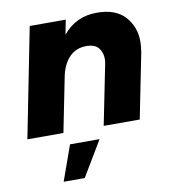

<svg xmlns="http://www.w3.org/2000/svg" viewBox="-86 -624 849 934"><g transform="rotate(-10 338.5 -157.0)"><path d="M570 0H392L451 -294Q454 -307 454 -320Q454 -352 436 -374.5Q418 -397 375 -397Q339.5 -397 313.8 -380.8Q288 -364.5 271.8 -337Q255.5 -309.5 248 -275L193 0H15L122 -541H300L286 -469Q350 -548 454 -548Q547 -548 593 -497Q639 -446 639 -373Q639 -352 634 -320ZM257 234H153L215 60H361Z"/></g></svg>

Font: Argentum Novus
Style: Bold Italic
Weight: 700
Designer: Julieta Ulanovsky (font) & Cristiano Sobral (main changes)
Foundry: Julieta Ulanovsky (font) & Cristiano Sobral (main changes)
Version: Version 3.00;November 27, 2020;FontCreator 13.0.0.2655 64-bi